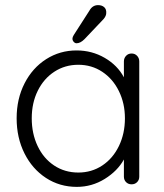

<svg xmlns="http://www.w3.org/2000/svg" viewBox="-20 -720 642 750"><path d="M524 -480V-30Q524 -17 515.5 -8.5Q507 0 494 0Q481 0 472.5 -8.5Q464 -17 464 -30V-97Q439 -52 389 -21Q339 10 280 10Q213 10 159.5 -25Q106 -60 75.5 -121Q45 -182 45 -258Q45 -334 76 -394.5Q107 -455 160.5 -489Q214 -523 279 -523Q339 -523 389 -494Q439 -465 464 -418V-480Q464 -493 472.5 -502Q481 -511 494 -511Q507 -511 515.5 -502Q524 -493 524 -480ZM468 -258Q468 -316 444.5 -364Q421 -412 379.5 -439.5Q338 -467 286 -467Q234 -467 192.5 -440Q151 -413 127.5 -365.5Q104 -318 104 -258Q104 -198 127 -149.5Q150 -101 191.5 -73.5Q233 -46 286 -46Q338 -46 379.5 -73.5Q421 -101 444.5 -149.5Q468 -198 468 -258ZM263 -569Q263 -575 268 -583L329 -678Q341 -700 363 -700Q378 -700 387 -692Q396 -684 395 -669Q395 -658 385 -646L310 -567Q294 -551 279 -551Q273 -551 268 -556.5Q263 -562 263 -569Z"/></svg>

Font: Quicksand
Style: Regular
Weight: 400
Designer: Andrew Paglinawan
Foundry: Andrew Paglinawan
Version: Version 3.000